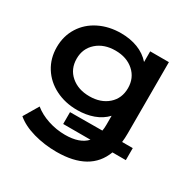

<svg xmlns="http://www.w3.org/2000/svg" viewBox="-154 -640 956 969"><g transform="rotate(30 323.5 -156.0)"><path d="M622 46H544Q492 185 297 185Q227 185 163 167Q99 149 59 115L110 29Q144 57 192.5 73Q241 89 292 89Q377 89 416 46H257V-23L445 -24Q448 -40 448 -60V-112Q419 -81 376 -65.5Q333 -50 282 -50Q212 -50 155.5 -78.5Q99 -107 67 -158Q35 -209 35 -274Q35 -339 67 -390Q99 -441 155.5 -469Q212 -497 282 -497Q336 -497 380 -480Q424 -463 454 -429V-491H563V-75Q563 -48 560 -24H622ZM450 -274Q450 -333 408.5 -370Q367 -407 301 -407Q235 -407 193 -370Q151 -333 151 -274Q151 -214 193 -177.5Q235 -141 301 -141Q367 -141 408.5 -177.5Q450 -214 450 -274Z"/></g></svg>

Font: Montserrat Ace
Style: Bold
Weight: 600
Designer: Julieta Ulanovsky
Foundry: Julieta Ulanovsky
Version: Version 1